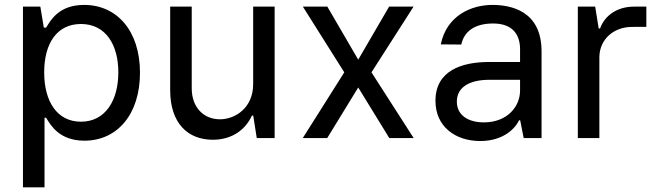

<svg xmlns="http://www.w3.org/2000/svg" viewBox="-20 -573 2719 797"><path d="M75.3 204.5H164.8V-84.2H171.5C190.3 -52.9 226.6 11 330.3 11C465.9 11 561.1 -97.3 561.1 -271.3C561.1 -444.6 465.6 -552.6 329.2 -552.6C223.7 -552.6 190.3 -488.3 171.5 -458.5H161.9L147.4 -545.5H75.3ZM163.4 -272.7C163.4 -392.8 216.3 -473.4 316.1 -473.4C419.7 -473.4 471.2 -386 471.2 -272.7C471.2 -158 418.7 -67.8 316.1 -67.8C217.3 -67.8 163.4 -151.3 163.4 -272.7Z M1030.9 -223.7C1030.9 -123.9 954.9 -77.8 893.1 -77.8C824.6 -77.8 775.9 -127.8 775.9 -206.3V-545.5H686.4V-198.9C686.4 -60.7 760.3 7.1 863.3 7.1C945.7 7.1 1000 -36.9 1025.6 -93H1031.2L1045.8 0H1120V-545.5H1030.9Z M1338.8 -545.5H1237.2L1409.1 -272.7L1236.9 0H1338.4L1467 -209.9L1595.9 0H1697.1L1522 -272.7L1696.7 -545.5H1595.2L1467 -325.3Z M1973.4 12.4C2067.5 12.4 2117.2 -37.3 2134.9 -73.9H2139.2L2153.8 0H2228V-360.1C2228 -529.8 2098 -552.6 2023.8 -552.6C1937.5 -552.6 1834.2 -509.2 1809.7 -388.8L1894.9 -388.1C1905.9 -441.1 1948.9 -475.5 2026.6 -475.5C2101.6 -475.5 2138.8 -436.1 2138.8 -368.3V-315.7H2010.7C1896 -315.7 1787.6 -279.5 1787.6 -154.5C1787.6 -47.9 1869.7 12.4 1973.4 12.4ZM1876.4 -151.3C1876.4 -213.4 1932.2 -241.5 2010.7 -241.8H2138.8V-197.1C2138.8 -130 2085.2 -65 1988.6 -65C1923.7 -65 1876.4 -94.5 1876.4 -151.3Z M2378.6 0H2468V-334.9C2468 -408 2525.6 -461.3 2604 -461.3L2663 -461.6V-545.5H2611.9C2543.3 -545.5 2490.8 -509.9 2470.9 -454.9H2465.2L2450.6 -545.5H2378.6Z"/></svg>

Font: GiG Sans Text
Style: Regular
Weight: 400
Designer: Andreas Faust
Version: Version 1.100;FEAKit 1.0